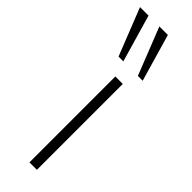

<svg xmlns="http://www.w3.org/2000/svg" viewBox="-297 -757 765 765"><g transform="rotate(45 85.5 -374.5)"><path d="M85 0V-484H127V0ZM147 -549 68 -749H116L174 -549ZM38 -549 -41 -749H7L65 -549Z"/></g></svg>

Font: Nunito Sans ExtraLight
Style: Regular
Weight: 200
Designer: Vernon Adams
Foundry: Vernon Adams
Version: Version 3.006; ttfautohint (v1.8.3)